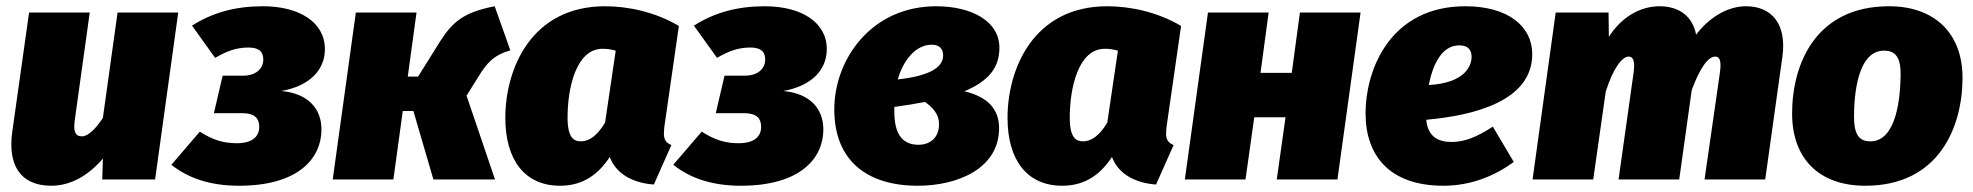

<svg xmlns="http://www.w3.org/2000/svg" viewBox="-20 -574 6310 614"><path d="M144 20C208 20 265 -15 309 -67L307 0H476L550 -534H356L309 -197C287 -163 262 -138 242 -138C225 -138 213 -147 219 -189L267 -534H73L19 -151C5 -49 43 20 144 20Z M821 -554C733 -554 660 -534 594 -492L668 -389C705 -410 734 -422 775 -422C805 -422 822 -411 822 -384C822 -352 796 -332 757 -332H692L664 -212H754C800 -212 809 -191 809 -168C809 -136 785 -116 738 -116C696 -116 663 -125 619 -153L528 -47C581 -5 651 20 744 20C936 20 1008 -69 1008 -160C1008 -226 966 -275 880 -283C970 -299 1019 -350 1019 -417C1019 -503 937 -554 821 -554Z M1562 -554C1463 -535 1427 -504 1387 -441L1317 -329H1284L1312 -534H1118L1044 0H1238L1268 -219H1302L1366 0H1563L1472 -268L1510 -329C1537 -372 1557 -397 1612 -413Z M1915 -554C1679 -554 1596 -354 1596 -197C1596 -64 1657 20 1771 20C1847 20 1895 -19 1930 -72C1951 -15 2009 12 2071 16L2127 -110C2101 -121 2101 -138 2105 -172L2151 -491C2077 -535 1990 -554 1915 -554ZM1907 -418C1923 -418 1934 -416 1949 -412L1915 -182C1891 -141 1864 -122 1838 -122C1816 -122 1795 -132 1795 -198C1795 -292 1822 -418 1907 -418Z M2426 -554C2338 -554 2265 -534 2199 -492L2273 -389C2310 -410 2339 -422 2380 -422C2410 -422 2427 -411 2427 -384C2427 -352 2401 -332 2362 -332H2297L2269 -212H2359C2405 -212 2414 -191 2414 -168C2414 -136 2390 -116 2343 -116C2301 -116 2268 -125 2224 -153L2133 -47C2186 -5 2256 20 2349 20C2541 20 2613 -69 2613 -160C2613 -226 2571 -275 2485 -283C2575 -299 2624 -350 2624 -417C2624 -503 2542 -554 2426 -554Z M2974 -554C2767 -554 2648 -385 2648 -224C2648 -61 2752 20 2915 20C3044 20 3175 -36 3175 -164C3175 -237 3123 -268 3064 -282C3142 -315 3176 -358 3176 -421C3176 -507 3086 -554 2974 -554ZM2960 -431C2986 -431 2996 -416 2996 -397C2996 -357 2950 -331 2851 -320C2869 -382 2908 -431 2960 -431ZM2938 -248C2965 -229 2983 -207 2983 -177C2983 -130 2950 -111 2918 -111C2872 -111 2840 -137 2840 -217V-232C2876 -237 2908 -242 2938 -248Z M3521 -554C3285 -554 3202 -354 3202 -197C3202 -64 3263 20 3377 20C3453 20 3501 -19 3536 -72C3557 -15 3615 12 3677 16L3733 -110C3707 -121 3707 -138 3711 -172L3757 -491C3683 -535 3596 -554 3521 -554ZM3513 -418C3529 -418 3540 -416 3555 -412L3521 -182C3497 -141 3470 -122 3444 -122C3422 -122 3401 -132 3401 -198C3401 -292 3428 -418 3513 -418Z M4063 0H4257L4331 -534H4137L4111 -341H4011L4037 -534H3843L3769 0H3963L3991 -199H4091Z M4880 -401C4880 -488 4805 -554 4666 -554C4429 -554 4347 -356 4347 -211C4347 -75 4425 20 4596 20C4686 20 4762 -13 4821 -56L4754 -169C4704 -137 4666 -120 4622 -120C4579 -120 4546 -137 4541 -191C4697 -205 4880 -252 4880 -401ZM4549 -302C4562 -367 4590 -429 4647 -429C4676 -429 4686 -413 4686 -392C4686 -368 4670 -309 4549 -302Z M5563 -554C5505 -554 5445 -518 5404 -463C5393 -521 5351 -554 5287 -554C5224 -554 5164 -518 5125 -456L5124 -534H4955L4881 0H5075L5115 -281C5138 -354 5167 -393 5188 -393C5201 -393 5210 -383 5204 -341L5156 0H5350L5390 -286C5416 -356 5442 -393 5465 -393C5478 -393 5486 -383 5480 -341L5431 0H5625L5680 -393C5694 -495 5648 -554 5563 -554Z M5945 20C6179 20 6255 -165 6256 -323C6257 -465 6169 -554 6021 -554C5787 -554 5711 -370 5711 -211C5711 -66 5798 20 5945 20ZM5961 -122C5925 -122 5909 -144 5909 -201C5909 -270 5920 -412 6005 -412C6042 -412 6059 -390 6058 -333C6057 -264 6046 -122 5961 -122Z"/></svg>

Font: Fira Sans Heavy
Style: Italic
Weight: 900
Italic angle: -8°
Designer: bBox Type GmbH & Carrois Corporate GbR & Edenspiekermann AG
Foundry: bBox Type GmbH & Carrois Corporate GbR & Edenspiekermann AG
Version: Version 4.301;PS 004.301;hotconv 1.0.88;makeotf.lib2.5.64775